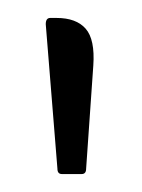

<svg xmlns="http://www.w3.org/2000/svg" viewBox="-20 -576 158 214"><path d="M44 -388 31 -549Q31 -556 36 -556H43Q65 -556 75.5 -544Q86 -532 84 -503L76 -388Q76 -382 71 -382H49Q44 -382 44 -388Z"/></svg>

Font: Zain Light
Style: Regular
Weight: 300
Designer: Zain,Boutros
Foundry: Mobile Telecommunications Company (Zain), 2024
Version: Version 1.51; ttfautohint (v1.8.4)